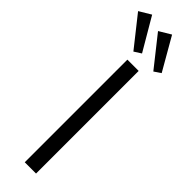

<svg xmlns="http://www.w3.org/2000/svg" viewBox="-377 -932 926 926"><g transform="rotate(45 86.0 -469.0)"><path d="M76 -902 198 -748 232 -771 136 -938ZM-60 -902 62 -748 98 -771 0 -938ZM69 -700V0H146V-700Z"/></g></svg>

Font: Mint Spirit
Style: Regular
Weight: 400
Designer: HARENDAL Hirwen
Foundry: Arkandis Digital Foundry.
Version: Version 1.004;FFEdit